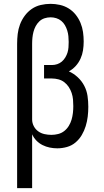

<svg xmlns="http://www.w3.org/2000/svg" viewBox="-20 -763 540 998"><path d="M69 215V-535Q69 -561 72 -586.5Q75 -612 84 -636Q93 -660 108.5 -681Q124 -702 145 -716.5Q166 -731 191.5 -737Q217 -743 243 -743Q267 -743 291.5 -737.5Q316 -732 337 -719Q358 -706 373.5 -686.5Q389 -667 398.5 -644Q408 -621 411.5 -596.5Q415 -572 415 -547Q415 -524 411.5 -501.5Q408 -479 398.5 -458Q389 -437 373.5 -420Q358 -403 338 -392Q363 -381 384 -361.5Q405 -342 418 -317Q431 -292 435 -264Q439 -236 439 -208Q439 -182 436 -157Q433 -132 425.5 -107.5Q418 -83 405 -61Q392 -39 372.5 -22.5Q353 -6 328 1Q303 8 278 8Q258 8 238.5 4Q219 0 201 -9Q183 -18 169 -32.5Q155 -47 147 -65V215ZM247 -62Q265 -62 282.5 -66.5Q300 -71 314 -82Q328 -93 337.5 -108.5Q347 -124 352 -141Q357 -158 359 -176Q361 -194 361 -211V-212Q361 -229 359.5 -246Q358 -263 352.5 -279.5Q347 -296 337.5 -310.5Q328 -325 314.5 -335.5Q301 -346 284 -350.5Q267 -355 250 -355H209V-425H250Q264 -425 277.5 -429.5Q291 -434 301.5 -443Q312 -452 319.5 -464.5Q327 -477 331 -490Q335 -503 336 -517Q337 -531 337 -545Q337 -560 335.5 -575Q334 -590 329.5 -604.5Q325 -619 317.5 -632Q310 -645 298.5 -654.5Q287 -664 272.5 -668.5Q258 -673 243 -673Q227 -673 211.5 -668Q196 -663 184.5 -652Q173 -641 165.5 -627Q158 -613 154 -597.5Q150 -582 148.5 -566.5Q147 -551 147 -535V-142Q147 -124 155.5 -107.5Q164 -91 178.5 -80.5Q193 -70 211 -66Q229 -62 247 -62Z"/></svg>

Font: Iosevka Curly Slab
Style: Regular
Weight: 400
Monospace: yes
Designer: Belleve Invis
Foundry: Belleve Invis
Version: Version 22.1.2; ttfautohint (v1.8.4)